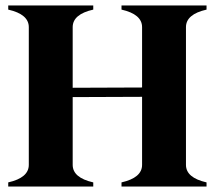

<svg xmlns="http://www.w3.org/2000/svg" viewBox="-20 -680 783 700"><path d="M658 -581V-79Q658 -32 733 -15V0H423V-15Q498 -32 498 -79V-327L245 -326V-79Q245 -32 320 -15V0H10V-15Q85 -32 85 -79V-581Q85 -628 10 -645V-660H320V-645Q245 -628 245 -581V-360L498 -361V-581Q498 -628 423 -645V-660H733V-645Q658 -628 658 -581Z"/></svg>

Font: FFF_NEPSZA-BADSAG Bold
Style: Regular
Weight: 700
Designer: bBox Type GmbH
Foundry: bBox Type GmbH
Version: Version 0.002